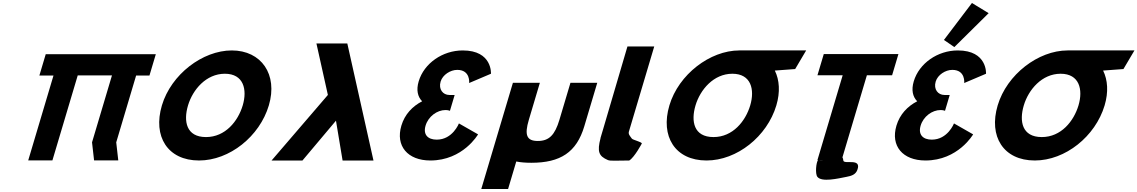

<svg xmlns="http://www.w3.org/2000/svg" viewBox="-20 -1060 7512 1268"><path d="M493.3 -561.9H719.4L587.8 -120L601.3 -0.9H761.1L747.6 -120L878.9 -561H967L1009 -702H920.9L920.9 -702.1H761.1H535H375.2L375.2 -702H282L240 -561H333.2L166.4 -0.9H326.2Z M1049.2 -363.9C988.2 -159.1 1087.1 -0.1 1294.5 -0.1C1495.9 -0.1 1694.5 -159.1 1755.5 -363.9C1816.5 -568.8 1705.5 -726.9 1510.9 -726.9C1317.9 -726.9 1110.2 -568.8 1049.2 -363.9ZM1221.7 -363.9C1252.9 -468.5 1341.8 -573 1465 -573C1589.1 -573 1614.1 -468.5 1583 -363.9C1551.9 -259.4 1468 -154.8 1340.5 -154.8C1209.6 -154.8 1190.6 -259.4 1221.7 -363.9Z M2242.5 0 2198.8 -263 1977.5 0H1773.5L2145.4 -433L2069.7 -773H2273.7L2446.5 0Z M3078.4 -511.8C3078.4 -511.8 3088.1 -598.5 2999.7 -598.5C2954.6 -598.5 2903.3 -566.2 2889.9 -521.2C2874.8 -470.2 2905.3 -432.8 2947.8 -432.8H2982.6L2951.5 -328.2C2951.5 -328.2 2939.4 -333.3 2922.4 -333.3C2866.3 -333.3 2808.6 -290.8 2790.6 -230.5C2772.9 -171 2805.5 -137.8 2864.2 -137.8C2969.6 -137.8 3010.8 -244.9 3010.8 -244.9L3137.2 -172.7C3137.2 -172.7 3038.2 -0.1 2822.3 -0.1C2671.9 -0.1 2590.8 -96.2 2630.8 -230.5C2652.8 -304.4 2703.6 -358 2767.9 -391.1C2738.5 -420.9 2727.9 -465.1 2745.1 -522.9C2780.5 -641.9 2902.7 -726.9 3036.2 -726.9C3232.5 -726.9 3222.4 -573 3222.4 -573Z M3545.3 -513H3367.3L3158.5 188H3335.5L3389.5 6.6C3417.8 12.3 3450.9 15 3489 15C3681 15 3787.6 -54 3838.8 -226L3924.3 -513H3747.3L3674.6 -269C3644.5 -168 3605.9 -129 3531.9 -129C3457.9 -129 3442.5 -168 3472.6 -269Z M4123.7 -753H4300.7L4133.4 -191C4128.2 -173 4140.8 -161.8 4152.6 -145C4159 -135.7 4214.3 -124 4219.1 -113C4219.1 -113 4170.7 -21.3 4135.6 0C4051.5 0 4011.3 4.3 3994.4 -3C3934.5 -28.9 3922.6 -57.6 3946.1 -148L3945.6 -148L3951.1 -166.5C3954 -176.7 3957.2 -187.5 3960.8 -199L3961.1 -200Z M4573.3 -363.9C4604.4 -468.4 4693.2 -572.8 4816.2 -573L4816.2 -573L4816.5 -573H4816.6C4940.7 -573 4965.7 -468.5 4934.6 -363.9C4903.4 -259.4 4819.6 -154.8 4692.1 -154.8C4561.2 -154.8 4542.2 -259.4 4573.3 -363.9ZM4862.1 -727 4862 -726.9C4669.2 -726.6 4461.7 -568.6 4400.8 -363.9C4339.8 -159.1 4438.7 -0.1 4646 -0.1C4847.5 -0.1 5046.1 -159.1 5107.1 -363.9C5133.4 -452.3 5127.7 -531.9 5097.1 -594L5231.4 -604L5304.1 -727Z M5378.6 -562.9H5545.2L5378.2 -1.9L5382.1 -1.8C5370.8 9.2 5361.8 87 5378.3 108C5407.3 144.6 5514.1 119 5570.3 108C5602.1 102 5630 93.7 5641.7 63C5673.8 -21 5552.1 28.7 5549.5 0C5548.7 -9.2 5546.6 -16 5543.6 -20.9L5705 -562.9H5871.6L5913.4 -703.1H5420.4ZM5417.2 -1.1C5408.5 -0.1 5399.9 -0.1 5391.5 -1.6Z M6213.9 -796.2 6282.7 -749.1 6509.2 -973 6398.9 -1040.2ZM6347.9 -511.8C6347.9 -511.8 6357.6 -598.5 6269.2 -598.5C6224.1 -598.5 6172.8 -566.2 6159.4 -521.2C6144.2 -470.2 6174.8 -432.8 6217.3 -432.8H6252.1L6221 -328.2C6221 -328.2 6208.9 -333.3 6191.9 -333.3C6135.8 -333.3 6078.1 -290.8 6060.1 -230.5C6042.4 -171 6075 -137.8 6133.7 -137.8C6239.1 -137.8 6280.3 -244.9 6280.3 -244.9L6406.7 -172.7C6406.7 -172.7 6307.7 -0.1 6091.8 -0.1C5941.4 -0.1 5860.3 -96.2 5900.3 -230.5C5922.3 -304.4 5973.1 -358 6037.4 -391.1C6008 -420.9 5997.4 -465.1 6014.6 -522.9C6050 -641.9 6172.2 -726.9 6305.7 -726.9C6502 -726.9 6491.9 -573 6491.9 -573Z M6741.3 -363.9C6772.4 -468.4 6861.2 -572.8 6984.2 -573L6984.2 -573L6984.5 -573H6984.6C7108.7 -573 7133.7 -468.5 7102.6 -363.9C7071.4 -259.4 6987.6 -154.8 6860.1 -154.8C6729.2 -154.8 6710.2 -259.4 6741.3 -363.9ZM7030.1 -727 7030 -726.9C6837.2 -726.6 6629.7 -568.6 6568.8 -363.9C6507.8 -159.1 6606.7 -0.1 6814 -0.1C7015.5 -0.1 7214.1 -159.1 7275.1 -363.9C7301.4 -452.3 7295.7 -531.9 7265.1 -594L7399.4 -604L7472.1 -727Z"/></svg>

Font: Hussar
Style: BdOblThree
Weight: 700
Foundry: Cannot Into Space Fonts
Version: Version 2.00